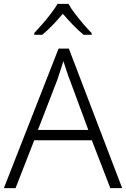

<svg xmlns="http://www.w3.org/2000/svg" viewBox="-20 -967 648 987"><path d="M547 0 452 -246H156L60 0H0L281 -717H334L608 0ZM339 -556Q333 -570 323 -600Q313 -630 306 -653Q298 -626 289 -600Q280 -574 274 -555L175 -299H434ZM332 -947Q344 -925 365 -897.5Q386 -870 409 -843Q432 -816 451 -797V-788H410Q383 -810 355 -839Q327 -868 303 -896Q279 -868 251.5 -839Q224 -810 197 -788H156V-797Q175 -817 198 -843.5Q221 -870 242 -897.5Q263 -925 276 -947Z"/></svg>

Font: RS Noto Sans Light
Style: Regular
Weight: 300
Designer: Monotype Design Team
Foundry: Monotype Imaging Inc.
Version: Version 3.10